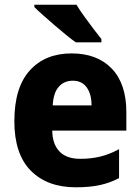

<svg xmlns="http://www.w3.org/2000/svg" viewBox="-20 -786 596 816"><path d="M284 -559Q393 -559 455 -494.5Q517 -430 517 -309V-231H202Q203 -173 233 -142Q263 -111 321 -111Q367 -111 406 -120.5Q445 -130 486 -152V-29Q448 -9 405 0.5Q362 10 302 10Q181 10 111 -60.5Q41 -131 41 -271Q41 -414 106.5 -486.5Q172 -559 284 -559ZM289 -443Q253 -443 230 -417.5Q207 -392 204 -338H369Q369 -386 348.5 -414.5Q328 -443 289 -443ZM305 -766Q318 -744 338 -716.5Q358 -689 377.5 -663Q397 -637 411 -620V-606H302Q285 -618 260.5 -638Q236 -658 210.5 -680Q185 -702 162.5 -722Q140 -742 126 -756V-766Z"/></svg>

Font: Noto Sans Lao UI SemCond ExtBd
Style: Regular
Weight: 800
Width: 4
Designer: Monotype Design Team
Foundry: Monotype Imaging Inc.
Version: Version 2.000; ttfautohint (v1.8.4.7-5d5b)